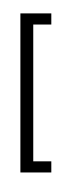

<svg xmlns="http://www.w3.org/2000/svg" viewBox="-20 -916 396 1204"><path d="M301.8 165.5H107.9V-832H301.8V-762.2H188.5V95.7H301.8ZM221.2 -622.1ZM218.8 -896.5ZM233.9 267.6Z"/></svg>

Font: Noto Sans Devanagari UI
Style: Regular
Weight: 400
Designer: Monotype Design Team
Foundry: Monotype Imaging Inc.
Version: Version 1.06